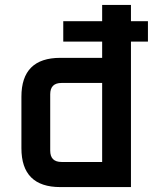

<svg xmlns="http://www.w3.org/2000/svg" viewBox="-20 -760 627 780"><path d="M67 -158V-367Q67 -525 225 -525H395V-591H237V-674H395V-740H512V-674H581V-591H512V0H225Q67 0 67 -158ZM184 -148Q184 -102 230 -102H395V-423H230Q184 -423 184 -377Z"/></svg>

Font: Oxanium ExtraLight SemiBold
Style: Regular
Weight: 600
Version: Version 2.000